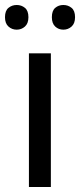

<svg xmlns="http://www.w3.org/2000/svg" viewBox="-31 -750 321 770"><path d="M173 0H85V-536H173ZM-11 -681Q-11 -707 3 -718.5Q17 -730 36 -730Q55 -730 69 -718.5Q83 -707 83 -681Q83 -656 69 -643.5Q55 -631 36 -631Q17 -631 3 -643.5Q-11 -656 -11 -681ZM177 -681Q177 -707 190.5 -718.5Q204 -730 223 -730Q242 -730 256 -718.5Q270 -707 270 -681Q270 -656 256 -643.5Q242 -631 223 -631Q204 -631 190.5 -643.5Q177 -656 177 -681Z"/></svg>

Font: Noto Sans Kaithi
Style: Regular
Weight: 400
Designer: Monotype Design Team
Foundry: Monotype Imaging Inc.
Version: Version 2.005; ttfautohint (v1.8.4.7-5d5b)